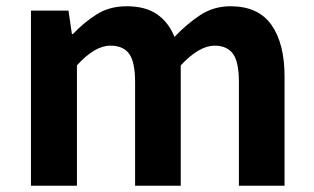

<svg xmlns="http://www.w3.org/2000/svg" viewBox="-20 -594 1004 614"><path d="M79 0V-560H199L210 -485H213Q248 -522 289 -548Q330 -574 385 -574Q445 -574 482 -548.5Q519 -523 538 -476Q577 -517 620 -545.5Q663 -574 717 -574Q806 -574 848 -514.5Q890 -455 890 -349V0H744V-331Q744 -396 725 -422Q706 -448 666 -448Q617 -448 558 -385V0H412V-331Q412 -396 393 -422Q374 -448 333 -448Q283 -448 226 -385V0Z"/></svg>

Font: Source Han Sans TC
Style: Bold
Weight: 700
Designer: Ryoko NISHIZUKA Ë•øÂ°öÊ∂ºÂ≠ê (kana, bopomofo & ideographs); Paul D. Hunt (Latin, Greek & Cyrillic); Sandoll Communicatio
Foundry: Adobe
Version: Version 2.004;hotconv 1.0.118;makeotfexe 2.5.65603